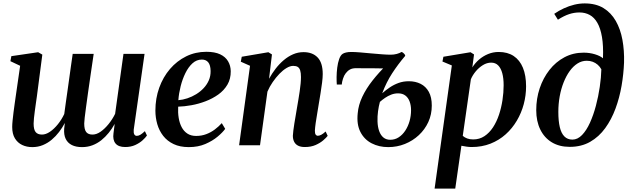

<svg xmlns="http://www.w3.org/2000/svg" viewBox="-20 -851 3690 1125"><path d="M196 -285.5Q193.5 -267.5 190.2 -245.2Q187 -223 184 -200.5Q181 -178 179 -158.8Q177 -139.5 177 -127Q177 -91.5 189 -77Q201 -62.5 226 -62.5Q248.5 -62.5 272.8 -79Q297 -95.5 319 -122.8Q341 -150 356.5 -183Q361 -216 366 -252.5Q371 -289 376 -322.5Q381 -357 386 -394Q391 -431 396.2 -467.2Q401.5 -503.5 406 -535.5H529Q519.5 -471 511 -413.5Q502.5 -356 495.8 -307.8Q489 -259.5 484 -222.2Q479 -185 476.2 -161Q473.5 -137 473.5 -127.5Q473.5 -92 485.2 -77.2Q497 -62.5 522 -62.5Q545.5 -62.5 569.8 -79.5Q594 -96.5 616.2 -124Q638.5 -151.5 654.5 -184L703.5 -535.5H827L763.5 -91Q762 -72.5 766.8 -63.8Q771.5 -55 781.5 -55Q791.5 -55 802.2 -61.2Q813 -67.5 829 -82.5L841 -57Q833 -45 815.5 -29Q798 -13 772.2 -1.2Q746.5 10.5 713.5 10.5Q674 10.5 656.8 -10.5Q639.5 -31.5 645 -70L652 -125Q637 -97.5 617.2 -73Q597.5 -48.5 573.8 -29.5Q550 -10.5 521.8 0.2Q493.5 11 460.5 11Q425 11 400.8 -1.2Q376.5 -13.5 365 -37.2Q353.5 -61 356 -96.5L360 -130.5Q345.5 -103 326.2 -77.8Q307 -52.5 283.2 -32.5Q259.5 -12.5 231 -0.8Q202.5 11 169 11Q136.5 11 110 -1.5Q83.5 -14 67.5 -40Q51.5 -66 51.5 -107Q51.5 -122.5 53.8 -145Q56 -167.5 59.2 -192.8Q62.5 -218 65.8 -241.8Q69 -265.5 71.5 -282L98 -465.5L41 -492.5L46.5 -522L203.5 -545L228 -531Z M1299.5 -96Q1285 -75.5 1255.2 -50.5Q1225.5 -25.5 1183 -7.2Q1140.5 11 1086.5 11Q1034.5 11 997.2 -6.8Q960 -24.5 936.2 -55Q912.5 -85.5 901.5 -123.8Q890.5 -162 890.5 -203Q890.5 -274.5 913 -337Q935.5 -399.5 976 -446.8Q1016.5 -494 1070.8 -520.8Q1125 -547.5 1189 -547.5Q1238.5 -547.5 1269.8 -532.8Q1301 -518 1316.2 -492.2Q1331.5 -466.5 1332 -434Q1332.5 -389 1312.5 -355Q1292.5 -321 1258.8 -297Q1225 -273 1184.2 -257.5Q1143.5 -242 1101.8 -234.5Q1060 -227 1024 -226Q1022 -191.5 1027 -160.5Q1032 -129.5 1044.5 -105.8Q1057 -82 1078 -68.2Q1099 -54.5 1129 -54.5Q1161 -54.5 1188.2 -64.8Q1215.5 -75 1238.5 -92.2Q1261.5 -109.5 1279.5 -129.5ZM1163 -502Q1132 -502 1108 -480.2Q1084 -458.5 1066.5 -423Q1049 -387.5 1038.5 -345.8Q1028 -304 1025 -264Q1051 -266 1078 -275Q1105 -284 1129.5 -299Q1154 -314 1173.2 -334.5Q1192.5 -355 1203.5 -380.2Q1214.5 -405.5 1214 -435Q1213.5 -469.5 1200.2 -485.8Q1187 -502 1163 -502Z M1556.5 -389.5Q1573.5 -420.5 1595 -448.5Q1616.5 -476.5 1642.5 -498.5Q1668.5 -520.5 1697.5 -533Q1726.5 -545.5 1758.5 -545.5Q1811.5 -545.5 1841.2 -514.2Q1871 -483 1871 -417Q1871 -396.5 1867.2 -366.8Q1863.5 -337 1858.2 -304.8Q1853 -272.5 1848 -243Q1844 -216.5 1838.8 -187Q1833.5 -157.5 1829.8 -130.8Q1826 -104 1825 -85.5Q1825 -68.5 1829.8 -62Q1834.5 -55.5 1842 -55.5Q1851 -55.5 1862.2 -61.2Q1873.5 -67 1888 -80.5L1900 -55Q1892.5 -45 1874.5 -29.2Q1856.5 -13.5 1829.5 -1.5Q1802.5 10.5 1766 10.5Q1742 10.5 1726.5 2.5Q1711 -5.5 1703.5 -20.5Q1696 -35.5 1696 -55.5Q1696.5 -67.5 1698.8 -86.2Q1701 -105 1704.8 -128Q1708.5 -151 1712.8 -175.2Q1717 -199.5 1720.5 -221.5Q1724.5 -244 1728.5 -268.2Q1732.5 -292.5 1736 -316.2Q1739.5 -340 1741.5 -361.2Q1743.5 -382.5 1743.5 -399.5Q1743.5 -424 1739 -438.2Q1734.5 -452.5 1724.8 -458.8Q1715 -465 1698 -465Q1680 -465 1659 -452.5Q1638 -440 1617.2 -418.5Q1596.5 -397 1578 -370.2Q1559.5 -343.5 1547 -314L1503.5 0H1381L1445 -465.5L1391 -489.5L1396.5 -518.5L1552.5 -545L1573.5 -532Z M1982.5 -355.5H1953.5Q1952 -373 1952.2 -399.8Q1952.5 -426.5 1956 -454.8Q1959.5 -483 1967.5 -505.5Q1975.5 -528 1988.5 -536Q1995.5 -540.5 2008 -543.5Q2020.5 -546.5 2039 -546.5Q2059 -546.5 2089.5 -544Q2120 -541.5 2154 -538.2Q2188 -535 2218.5 -532.8Q2249 -530.5 2269 -530.5Q2288 -530.5 2304.8 -535Q2321.5 -539.5 2333 -546.5Q2336 -546 2340.8 -542.8Q2345.5 -539.5 2349.5 -534.5Q2353.5 -529.5 2354.5 -524Q2311.5 -473.5 2277.8 -421.5Q2244 -369.5 2219.5 -304.5Q2240.5 -323 2264.2 -339Q2288 -355 2315.5 -365Q2343 -375 2375.5 -375Q2414 -375 2444.5 -359.8Q2475 -344.5 2492.5 -313Q2510 -281.5 2510 -232.5Q2510 -180.5 2489.8 -136.2Q2469.5 -92 2434 -59Q2398.5 -26 2352.5 -7.5Q2306.5 11 2254.5 11Q2201 11 2157.8 -11.2Q2114.5 -33.5 2091.8 -77.8Q2069 -122 2076 -187.5Q2080 -235.5 2102.8 -283.8Q2125.5 -332 2162.8 -379.2Q2200 -426.5 2246 -471.5L2236 -450Q2229 -450 2213.2 -450.2Q2197.5 -450.5 2176.8 -450.8Q2156 -451 2134.8 -451Q2113.5 -451 2095 -451.2Q2076.5 -451.5 2066 -451.5Q2045 -451.5 2030.8 -443.8Q2016.5 -436 2006 -422Q1996 -409.5 1989.8 -390.2Q1983.5 -371 1982.5 -355.5ZM2266.5 -32Q2294 -32 2316.2 -46.5Q2338.5 -61 2354.8 -85.8Q2371 -110.5 2379.8 -141.5Q2388.5 -172.5 2388.5 -205.5Q2388.5 -233.5 2380.2 -256Q2372 -278.5 2355.2 -291.2Q2338.5 -304 2312.5 -304Q2291.5 -304 2272.2 -296.5Q2253 -289 2236.2 -277.5Q2219.5 -266 2206 -254Q2199 -228.5 2195 -198.8Q2191 -169 2192 -139.5Q2193 -107 2201.8 -82.8Q2210.5 -58.5 2226.8 -45.2Q2243 -32 2266.5 -32Z M2526.5 254 2627.5 -467.5 2572.5 -490.5 2578 -518.5 2737 -545 2757.5 -532 2747.5 -456Q2763 -481 2786.5 -501.5Q2810 -522 2839.5 -534.2Q2869 -546.5 2902 -546.5Q2954 -546.5 2989.8 -522.8Q3025.5 -499 3044 -454Q3062.5 -409 3062.5 -345Q3062.5 -292 3048.8 -240.5Q3035 -189 3008.2 -143.8Q2981.5 -98.5 2942.8 -63.8Q2904 -29 2853.8 -9.2Q2803.5 10.5 2743.5 10.5Q2729 10.5 2713.5 8.2Q2698 6 2683.5 3L2647.5 254ZM2691.5 -55Q2702 -45.5 2717.2 -39.8Q2732.5 -34 2752.5 -34Q2789.5 -34 2818.5 -53.2Q2847.5 -72.5 2868.8 -105Q2890 -137.5 2903.8 -178.8Q2917.5 -220 2924.2 -264.5Q2931 -309 2931 -351.5Q2931 -392.5 2923 -422Q2915 -451.5 2899 -467.8Q2883 -484 2858 -484Q2833 -484 2809.5 -469.5Q2786 -455 2767.5 -432.8Q2749 -410.5 2739 -386.5Z M3318.5 9.5Q3257.5 9.5 3213.5 -17Q3169.5 -43.5 3145.8 -92Q3122 -140.5 3122 -205.5Q3122 -273 3142.2 -333.5Q3162.5 -394 3199.5 -441.2Q3236.5 -488.5 3287.5 -515.5Q3338.5 -542.5 3399.5 -542.5Q3434.5 -542.5 3465.8 -533Q3497 -523.5 3513 -509.5Q3516 -582.5 3507.2 -634Q3498.5 -685.5 3480.2 -717.2Q3462 -749 3435.2 -763.5Q3408.5 -778 3375.5 -778Q3344.5 -778 3314.8 -768.2Q3285 -758.5 3249 -735.5L3227.5 -770Q3254 -788.5 3284 -802.2Q3314 -816 3344.8 -823.5Q3375.5 -831 3406 -831Q3471 -831 3515.8 -803.8Q3560.5 -776.5 3588 -728.5Q3615.5 -680.5 3627 -617.8Q3638.5 -555 3636.5 -484.5Q3634 -418 3622 -348.2Q3610 -278.5 3586.5 -214.8Q3563 -151 3526.2 -100.2Q3489.5 -49.5 3438 -20Q3386.5 9.5 3318.5 9.5ZM3334 -33Q3364.5 -33 3390.5 -60Q3416.5 -87 3436.8 -131.8Q3457 -176.5 3471.5 -231Q3486 -285.5 3494.2 -341.5Q3502.5 -397.5 3503.5 -445Q3495 -460.5 3482 -471.8Q3469 -483 3453 -489Q3437 -495 3418 -495Q3389 -495 3363.8 -479Q3338.5 -463 3318 -434.5Q3297.5 -406 3282.5 -368.2Q3267.5 -330.5 3259.5 -286.5Q3251.5 -242.5 3251.5 -195.5Q3251.5 -142.5 3260 -106.2Q3268.5 -70 3287 -51.5Q3305.5 -33 3334 -33Z"/></svg>

Font: Merriweather 72pt SemiBold
Style: Italic
Weight: 600
Italic angle: -7.8°
Version: Version 2.101